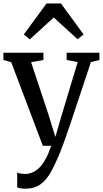

<svg xmlns="http://www.w3.org/2000/svg" viewBox="-20 -856 604 1127"><path d="M129 251.5Q96.5 251.5 81 243.5V157Q87.5 160.5 101.2 162.8Q115 165 129 165Q172.5 165 210.2 129Q248 93 281 0H231.5L46 -490.5L0 -504V-546.5H235V-504L162.5 -491L263.5 -186.5L305 -52.5L344 -186.5L436 -491.5L371 -504V-546.5H563.5V-504L513.5 -491.5Q441 -271 396.8 -140.5Q352.5 -10 341.5 15.5Q311.5 93 283.2 145.8Q255 198.5 218.8 225Q182.5 251.5 129 251.5ZM253 -835.5H338L470.5 -654L435.5 -625.5L295.5 -753.5L155 -625L120 -654Z"/></svg>

Font: Merriweather Text
Style: Regular
Weight: 400
Designer: Eben Sorkin
Foundry: Eben Sorkin
Version: Version 2.100; ttfautohint (v1.7.19-72a1) -l 8 -r 50 -G 200 